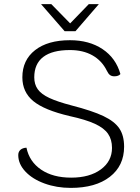

<svg xmlns="http://www.w3.org/2000/svg" viewBox="-20 -906 682 936"><path d="M69 -150Q69 -166 79.5 -175.5Q90 -185 109 -186Q123 -118 180.5 -79Q238 -40 327 -40Q417 -40 471.5 -80Q526 -120 526 -185Q526 -226 506.5 -254Q487 -282 442.5 -302.5Q398 -323 320 -340Q196 -369 142.5 -413Q89 -457 89 -529Q89 -613 151 -661.5Q213 -710 321 -710Q415 -710 480 -666.5Q545 -623 567 -545Q558 -534 537 -534Q525 -534 516.5 -540Q508 -546 501 -561Q477 -610 431 -636Q385 -662 321 -662Q235 -662 191 -628.5Q147 -595 147 -529Q147 -495 164 -471Q181 -447 220.5 -428.5Q260 -410 329 -392Q430 -366 484.5 -340Q539 -314 562 -279.5Q585 -245 585 -191Q585 -98 515.5 -44Q446 10 325 10Q256 10 197 -11.5Q138 -33 103.5 -70Q69 -107 69 -150ZM180 -886H230L322 -792L413 -886H462L348 -754H295Z"/></svg>

Font: Krub Light
Style: Regular
Weight: 300
Designer: Ekaluck Peanpanawate
Foundry: Cadson Demak Co.,Ltd.
Version: Version 1.000; ttfautohint (v1.6)